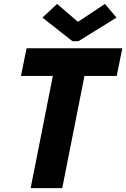

<svg xmlns="http://www.w3.org/2000/svg" viewBox="-20 -968 649 988"><path d="M252 -577.1H87.9L116.7 -719.7H609.4L580.6 -577.1H414.6L300.3 0H137.7ZM198.2 -877.4 273.9 -947.8 378.9 -857.4H383.8L520 -947.8L579.6 -877.4L383.3 -755.9H353Z"/></svg>

Font: Reddit Sans Fudge ExBold Italic
Style: Regular
Weight: 800
Italic angle: -11.25°
Designer: Stephen Hutchings
Version: Version 1.013